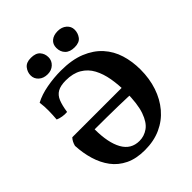

<svg xmlns="http://www.w3.org/2000/svg" viewBox="-239 -1003 1148 1148"><g transform="rotate(-45 335.0 -429.5)"><path d="M313 7Q240 7 188.5 -18Q137 -43 104.5 -86.5Q72 -130 55 -187Q38 -244 35 -307Q42 -336 60 -355H492V-289Q438 -291 388 -292Q338 -293 289.5 -293.5Q241 -294 188 -294Q188 -181 223 -118Q258 -55 329 -55Q369 -55 403 -79Q437 -103 457.5 -161.5Q478 -220 478 -322Q478 -382 468.5 -436.5Q459 -491 436.5 -533Q414 -575 373.5 -599Q333 -623 273 -623Q228 -623 202.5 -608.5Q177 -594 164.5 -563Q152 -532 145 -484Q126 -482 105 -485.5Q84 -489 69 -496Q72 -532 72.5 -567Q73 -602 68 -639Q113 -663 173.5 -674Q234 -685 293 -685Q386 -685 451 -658.5Q516 -632 557 -586.5Q598 -541 616.5 -481Q635 -421 635 -353Q635 -276 613 -210.5Q591 -145 549.5 -96Q508 -47 448.5 -20Q389 7 313 7ZM451 -725Q411 -725 390.5 -746Q370 -767 370 -800Q370 -831 391 -848.5Q412 -866 447 -866Q481 -866 503 -847Q525 -828 525 -800Q525 -771 508 -748Q491 -725 451 -725ZM223 -725Q188 -725 166.5 -744.5Q145 -764 145 -792Q145 -820 163 -843Q181 -866 220 -866Q261 -866 279.5 -845Q298 -824 298 -794Q298 -765 276.5 -745Q255 -725 223 -725Z"/></g></svg>

Font: Vollkorn
Style: Bold
Weight: 700
Designer: Friedrich Althausen
Foundry: Friedrich Althausen
Version: Version 5.000